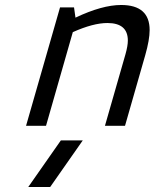

<svg xmlns="http://www.w3.org/2000/svg" viewBox="-20 -500 620 770"><path d="M220.7 -470.2H276.9L282.7 -429.2Q389.6 -480 465.8 -480Q580.1 -480 580.1 -379.4Q580.1 -340.3 562.5 -278.8L481.4 4.4H400.9L483.4 -283.2Q492.7 -316.4 492.7 -337.4Q492.7 -407.7 410.6 -407.7Q354 -407.7 272 -371.1L164.6 4.4H84.5ZM224.1 63H312L181.2 250H93.3Z"/></svg>

Font: Cantarell
Style: Italic
Weight: 400
Italic angle: -16°
Designer: Dave Crossland
Version: Version 1.004